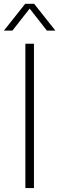

<svg xmlns="http://www.w3.org/2000/svg" viewBox="-44 -964 304 984"><path d="M86 0V-740H130V0ZM-24 -807 85 -944.5H131L240 -807H196.5L108 -920L19.5 -807Z"/></svg>

Font: Encode Sans Semi Condensed ExtraLight
Style: Regular
Weight: 200
Width: 4
Designer: Multiple Designers
Foundry: Impallari Type
Version: Version 3.000; ttfautohint (v1.8.3) -l 8 -r 50 -G 200 -x 14 